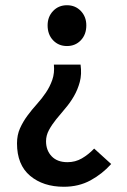

<svg xmlns="http://www.w3.org/2000/svg" viewBox="-20 -523 484 734"><path d="M224 191Q145 191 95 149Q45 107 45 25Q45 -7 56.5 -32.5Q68 -58 85 -81Q102 -104 121 -125Q140 -146 155.5 -169Q171 -192 180 -218Q189 -244 186 -276H288Q293 -239 285 -209.5Q277 -180 262.5 -155Q248 -130 229.5 -108.5Q211 -87 194.5 -66.5Q178 -46 167 -25.5Q156 -5 156 17Q156 52 177.5 74.5Q199 97 238 97Q268 97 293 82.5Q318 68 340 45L405 104Q371 142 326 166.5Q281 191 224 191ZM236 -347Q204 -347 183 -369Q162 -391 162 -426Q162 -459 183 -481Q204 -503 236 -503Q268 -503 289 -481Q310 -459 310 -426Q310 -391 289 -369Q268 -347 236 -347Z"/></svg>

Font: Giro Sans Semibold
Style: Regular
Weight: 600
Designer: Paul D. Hunt
Foundry: Adobe Systems Incorporated
Version: Version 1.000;PS 1.0;hotconv 1.0.88;makeotf.lib2.5.647800